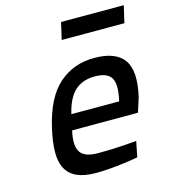

<svg xmlns="http://www.w3.org/2000/svg" viewBox="-108 -798 790 896"><g transform="rotate(-15 286.5 -350.5)"><path d="M279 -76Q308 -76 340.5 -77Q373 -78 401 -80Q434 -82 465 -85L450 -10Q415 -3 380 1Q350 5 314 8Q278 11 246 11Q190 11 154.5 -5Q119 -21 102 -53Q85 -85 85.5 -133Q86 -181 101 -246Q133 -385 204 -447.5Q275 -510 375 -510Q479 -510 518 -455Q557 -400 529 -279L507 -210H189Q173 -142 192.5 -109Q212 -76 279 -76ZM436 -284Q454 -362 435 -394Q416 -426 356 -426Q297 -426 260 -393Q223 -360 205 -284ZM270 -712H573L554 -630H251Z"/></g></svg>

Font: Panefresco 600wt
Style: Italic
Weight: 600
Foundry: Campivisivi & Chank Co
Version: Version 1.000